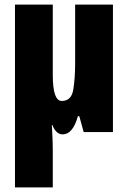

<svg xmlns="http://www.w3.org/2000/svg" viewBox="-20 -573 558 833"><path d="M306 -553V-300Q306 -234 298 -184.5Q290 -135 248 -135Q209 -135 209 -247V-553H45V240H209V84Q209 51 207.5 21Q206 -9 205 -31H207Q223 10 252 10Q296 10 318 -69H324L343 0H470V-553Z"/></svg>

Font: Noto Sans Display Condensed Black
Style: Regular
Weight: 900
Width: 3
Designer: Monotype Design team
Foundry: Monotype Imaging Inc.
Version: 1.000